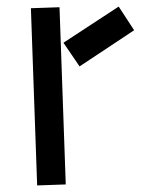

<svg xmlns="http://www.w3.org/2000/svg" viewBox="-20 -540 438 584"><path d="M173 -410 341 -520 388 -448 222 -338ZM74 -515 161 -518 180 21 93 24Z"/></svg>

Font: Stick
Style: Regular
Weight: 400
Designer: Fontworks Inc.
Foundry: Fontworks Inc.
Version: Version 1.100